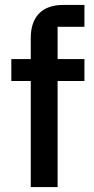

<svg xmlns="http://www.w3.org/2000/svg" viewBox="-20 -760 380 780"><path d="M105 0H214V-431H323V-520H214V-651H323V-740H237C149 -740 105 -690 105 -606V-520H26V-431H105Z"/></svg>

Font: IBMKR Medm
Style: Regular
Weight: 500
Designer: Mike Abbink; Paul van der Laan; Pieter van Rosmalen; Wujin Sim; Chorong Kim; Dohee Lee;
Foundry: Sandoll Inc.
Version: Version 1.002